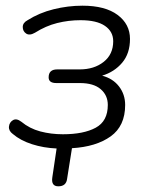

<svg xmlns="http://www.w3.org/2000/svg" viewBox="-20 -514 527 675"><path d="M185 141Q159 141 164 109L179 8Q133 6 92.5 -7Q52 -20 25 -43Q10 -54 11.5 -69Q13 -84 25.5 -91.5Q38 -99 55 -86Q84 -62 121.5 -52Q159 -42 201 -42Q274 -42 316.5 -65Q359 -88 359 -145Q359 -179 334 -200.5Q309 -222 261 -222H178Q151 -222 151 -242Q151 -270 181 -270H260Q311 -270 344.5 -296.5Q378 -323 378 -369Q378 -403 349 -423Q320 -443 263 -443Q221 -443 181 -433Q141 -423 103 -399Q84 -388 72 -396Q60 -404 60 -419Q60 -434 77 -443Q118 -469 168.5 -481.5Q219 -494 270 -494Q350 -494 393.5 -461.5Q437 -429 437 -377Q437 -326 409.5 -293.5Q382 -261 339 -248Q377 -238 398.5 -210Q420 -182 420 -145Q420 -71 369 -34.5Q318 2 233 7L216 114Q213 141 185 141Z"/></svg>

Font: Nunito Light
Style: Italic
Weight: 300
Italic angle: -9°
Designer: Vernon Adams
Foundry: Vernon Adams
Version: Version 3.601; ttfautohint (v1.8.2.53-6de2)